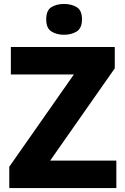

<svg xmlns="http://www.w3.org/2000/svg" viewBox="-20 -952 634 972"><path d="M569 0H27V-108L354 -575H35V-714H561V-606L234 -139H569ZM304 -932Q341 -932 368 -916Q395 -900 395 -854Q395 -809 368 -792.5Q341 -776 304 -776Q267 -776 240.5 -792.5Q214 -809 214 -854Q214 -900 240.5 -916Q267 -932 304 -932Z"/></svg>

Font: Noto Sans Gujarati UI ExtraBold
Style: Regular
Weight: 800
Designer: Jelle Bosma - Monotype Design Team, Universal Thirst
Foundry: Monotype Imaging Inc.
Version: Version 2.106; ttfautohint (v1.8.4.7-5d5b)